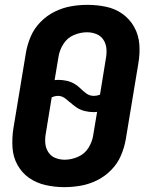

<svg xmlns="http://www.w3.org/2000/svg" viewBox="-20 -763 616 791"><path d="M245 8Q278 8 312.5 2Q347 -4 379.5 -20Q412 -36 438 -62.5Q464 -89 478 -121.5Q492 -154 498 -188L550 -502Q557 -542 554 -580.5Q551 -619 533 -651.5Q515 -684 485 -705.5Q455 -727 417.5 -735Q380 -743 340 -743Q306 -743 272 -737Q238 -731 205.5 -715Q173 -699 147 -672.5Q121 -646 107 -613.5Q93 -581 87 -547L35 -233Q29 -194 31.5 -155Q34 -116 52 -83.5Q70 -51 100 -30Q130 -9 168 -0.5Q206 8 245 8ZM367 -368Q349 -368 335.5 -378Q322 -388 310.5 -399.5Q299 -411 284.5 -419Q270 -427 253 -430.5Q236 -434 219 -434Q212 -434 205 -433L221 -529Q225 -556 241 -581.5Q257 -607 284 -618.5Q311 -630 338 -630H339Q359 -630 377.5 -622.5Q396 -615 406.5 -598.5Q417 -582 418.5 -561.5Q420 -541 416 -521L392 -373Q379 -368 367 -368ZM247 -105Q247 -105 247 -105Q247 -105 247 -105Q247 -105 247 -105Q247 -105 247 -105Q226 -105 207.5 -112.5Q189 -120 178.5 -137Q168 -154 166.5 -174Q165 -194 169 -215L193 -362Q207 -368 219 -368Q233 -368 245 -360Q257 -352 267 -342H268Q268 -342 268 -342Q268 -342 268 -342Q281 -330 296 -320Q311 -310 329.5 -305.5Q348 -301 367 -301Q373 -301 380 -302L364 -206Q360 -179 344.5 -154Q329 -129 301.5 -117Q274 -105 247 -105Z"/></svg>

Font: Iosevka Sparkle Extrabold
Style: Italic
Weight: 800
Italic angle: -9°
Designer: Belleve Invis
Foundry: Belleve Invis
Version: Version 4.5.0; ttfautohint (v1.8.3)